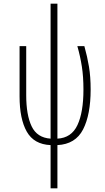

<svg xmlns="http://www.w3.org/2000/svg" viewBox="-20 -780 570 1040"><path d="M254 6Q164 2 125 -67Q86 -136 86 -258V-530H122V-264Q122 -157 151.5 -95.5Q181 -34 254 -29V-760H291V-29Q367 -33 399.5 -102.5Q432 -172 432 -295Q432 -364 423.5 -419Q415 -474 399 -530H437Q453 -473 462 -418.5Q471 -364 471 -295Q471 -159 430 -79Q389 1 291 6V240H254Z"/></svg>

Font: Noto Sans Mono Condensed ExtraLight
Style: Regular
Weight: 200
Width: 3
Designer: Monotype Design Team
Foundry: Monotype Imaging Inc.
Version: Version 2.014; ttfautohint (v1.8.4.7-5d5b)